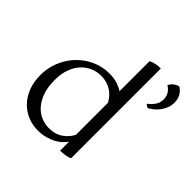

<svg xmlns="http://www.w3.org/2000/svg" viewBox="-196 -957 1156 1156"><g transform="rotate(45 382.5 -379.0)"><path d="M462 -69Q451 -54 435 -39Q419 -24 396.5 -12Q374 0 345 8Q316 16 280 16Q236 16 196 0Q156 -16 124.5 -47.5Q93 -79 74.5 -125.5Q56 -172 56 -233Q56 -293 78.5 -347.5Q101 -402 140 -443Q179 -484 231.5 -508Q284 -532 344 -532Q384 -532 412.5 -522.5Q441 -513 462 -499V-755Q479 -764 499.5 -768Q520 -772 541 -772V-8Q527 0 504.5 3.5Q482 7 462 7ZM317 -41Q373 -41 409.5 -67.5Q446 -94 462 -129V-400Q454 -416 441.5 -431.5Q429 -447 411 -459.5Q393 -472 369.5 -479.5Q346 -487 317 -487Q284 -487 252 -474Q220 -461 194.5 -434.5Q169 -408 153.5 -367Q138 -326 138 -271Q138 -208 154.5 -164.5Q171 -121 196.5 -93.5Q222 -66 254 -53.5Q286 -41 317 -41ZM745 -685Q745 -658 735.5 -635.5Q726 -613 712.5 -596Q699 -579 683.5 -567Q668 -555 656 -548Q649 -548 641.5 -552.5Q634 -557 632 -563Q652 -577 668.5 -599.5Q685 -622 685 -652Q685 -676 674 -695.5Q663 -715 640 -729Q648 -746 663 -758Q678 -770 696 -774Q716 -763 730.5 -740Q745 -717 745 -685Z"/></g></svg>

Font: Gotu
Style: Regular
Weight: 400
Designer: Sarang Kulkarni & Kailash Malviya
Foundry: Ek Type
Version: Version 2.320;hotconv 1.0.109;makeotfexe 2.5.65596; ttfautoh